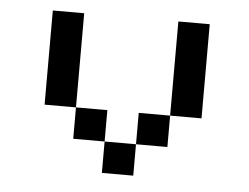

<svg xmlns="http://www.w3.org/2000/svg" viewBox="-39 -481 687 529"><g transform="rotate(5 304.0 -217.0)"><path d="M260.4 -86.8H173.6V-173.6H260.4ZM347.2 -173.6H434V-86.8H347.2ZM434 -173.6V-434H520.8V-173.6ZM173.6 -173.6H86.8V-434H173.6ZM260.4 -86.8H347.2V0H260.4Z"/></g></svg>

Font: 8-bit Operator+ 8
Style: Regular
Weight: 400
Designer: GrandChaos9000
Version: Version 1.3.0 - August 1, 2014